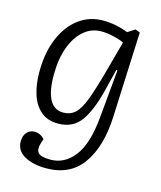

<svg xmlns="http://www.w3.org/2000/svg" viewBox="-112 -601 766 913"><g transform="rotate(15 271.0 -144.5)"><path d="M409 -307 403 -308 378 -206Q352 -99 313 -44.5Q274 10 201 10Q148 10 115 -19Q82 -48 67 -96.5Q52 -145 52 -204Q52 -300 82 -371Q112 -442 164 -480.5Q216 -519 282 -519Q346 -519 406 -495L442 -518L465 -509L447 -89Q441 58 380 144Q319 230 201 230Q137 230 94.5 206.5Q52 183 52 137Q52 109 67 92.5Q82 76 105 76Q120 76 132.5 82.5Q145 89 154 99L146 124Q137 153 149.5 169Q162 185 211 185Q280 185 327.5 123.5Q375 62 387 -70ZM211 -47Q246 -47 269.5 -68.5Q293 -90 313 -143Q333 -196 359 -291L400 -442Q381 -452 348 -459.5Q315 -467 288 -467Q239 -467 201.5 -434.5Q164 -402 143 -344Q122 -286 122 -209Q122 -47 211 -47Z"/></g></svg>

Font: Literata 12pt Light
Style: Italic
Weight: 300
Italic angle: -2°
Designer: Latin by Veronika Burian and Jose Scaglione. Greek by Irene Vlachou. Cyrillic by Vera Evstafieva
Foundry: TypeTogether
Version: Version 3.002